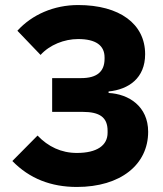

<svg xmlns="http://www.w3.org/2000/svg" viewBox="-20 -730 648 762"><path d="M285 12C459 12 568 -77 568 -207C568 -308 491 -357 411 -361V-367C491 -375 556 -420 556 -515C556 -635 455 -710 290 -710C194 -710 107 -672 49 -608L141 -512C177 -552 235 -575 290 -575C360 -575 395 -550 395 -502V-497C395 -445 364 -420 302 -420H187V-286H308C376 -286 407 -264 407 -211V-203C407 -153 365 -123 285 -123C223 -123 171 -148 129 -192L29 -91C97 -21 183 12 285 12Z"/></svg>

Font: Braiins Sans
Style: Bold
Weight: 700
Designer: Mike Abbink, Paul van der Laan, Pieter van Rosmalen, Jiri Chlebus, Lubos Buracinsky
Foundry: Bold Monday, Sudetype
Version: Version 1.000;hotconv 1.0.109;makeotfexe 2.5.65596